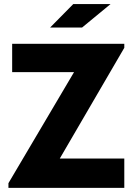

<svg xmlns="http://www.w3.org/2000/svg" viewBox="-20 -913 647 933"><path d="M21 -22.9 339.8 -562.5H39.1V-700.2H584V-680.7L270.5 -142.6H584V0H21ZM335.9 -893.1H517.1L378.9 -779.3H223.6Z"/></svg>

Font: DavidDev Light
Style: Regular
Weight: 300
Designer: David.dev
Foundry: David.dev
Version: Version 1.001;FEAKit 1.0